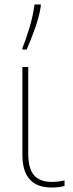

<svg xmlns="http://www.w3.org/2000/svg" viewBox="-20 -827 324 857"><path d="M106 -528H80V-136Q80 10 210 10Q244 10 268 3V-22Q240 -15 212 -15Q159 -15 132.5 -44Q106 -73 106 -143ZM80 -606H99Q116 -644 135.5 -698Q155 -752 162 -798V-807H134Q128 -759 112 -705Q96 -651 80 -613Z"/></svg>

Font: Noto Sans UI Thin
Style: Regular
Weight: 250
Designer: Monotype Design Team
Foundry: Monotype Imaging Inc.
Version: Version 1.901